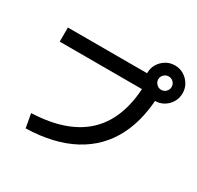

<svg xmlns="http://www.w3.org/2000/svg" viewBox="-184 -1072 1369 1331"><g transform="rotate(30 500.0 -407.0)"><path d="M154 -70Q446 -81 592 -228Q738 -375 738 -660L797 -598H78V-711H794V-658H859Q859 -436 781 -282.5Q703 -129 550 -47Q397 35 174 41ZM853 -572Q815 -572 782.5 -591Q750 -610 731 -642Q712 -674 712 -713Q712 -753 731 -784.5Q750 -816 782 -835.5Q814 -855 853 -855Q893 -855 924.5 -836Q956 -817 975.5 -785Q995 -753 995 -713Q995 -675 976 -642.5Q957 -610 925 -591Q893 -572 853 -572ZM854 -660Q876 -660 891.5 -676Q907 -692 907 -714Q907 -736 891.5 -751.5Q876 -767 854 -767Q832 -767 816 -751.5Q800 -736 800 -714Q800 -692 816 -676Q832 -660 854 -660Z"/></g></svg>

Font: M PLUS 2 Thin SemiBold
Style: Regular
Weight: 600
Version: Version 1.001